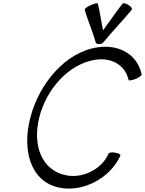

<svg xmlns="http://www.w3.org/2000/svg" viewBox="-20 -1100 864 1144"><path d="M596 -848C650 -914 711 -976 765 -1042C770 -1048 761 -1061 746 -1070C731 -1080 715 -1083 710 -1078C669 -1026 633 -972 594 -919C583 -972 576 -1026 563 -1078C562 -1083 543 -1080 522 -1070C500 -1061 484 -1048 485 -1042C503 -976 532 -914 550 -848C552 -840 560 -837 570 -838C579 -837 590 -840 596 -848ZM824 -656C801 -772 693 -838 561 -818C367 -789 212 -598 161 -400C110 -206 161 -18 333 18C469 47 634 -34 697 -172C700 -179 687 -187 668 -190C649 -194 631 -192 627 -185C585 -88 468 -35 372 -56C226 -86 173 -238 214 -400C254 -564 387 -720 549 -744C647 -759 727 -710 746 -624C746 -618 765 -621 786 -629C808 -638 825 -650 824 -656Z"/></svg>

Font: Nupuram Light Oblique
Style: Regular
Weight: 300
Designer: Santhosh Thottingal (santhosh.thottingal@gmail.com)
Foundry: SMC
Version: Version 1.000